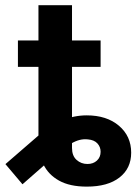

<svg xmlns="http://www.w3.org/2000/svg" viewBox="-58 -691 523 721"><path d="M268.1 9.8Q204.1 9.8 163.8 -12.7Q123.5 -35.2 105 -73.7Q86.4 -112.3 86.4 -160.6V-303.7H212.4V-135.3Q212.4 -106 229.5 -90.6Q246.6 -75.2 270.5 -75.2Q292 -75.2 305.9 -87.9Q319.8 -100.6 319.8 -121.1Q319.8 -139.2 307.9 -152.3Q295.9 -165.5 272.5 -167.5Q256.8 -169.4 241.2 -165.5Q225.6 -161.6 208.3 -151.4Q190.9 -141.1 168.5 -123.5L26.4 1L-37.6 -74.7L93.8 -188.5Q129.4 -219.7 174.8 -238.8Q220.2 -257.8 267.6 -257.8Q342.8 -257.8 388.7 -218.8Q434.6 -179.7 434.6 -117.7Q434.6 -58.6 390.6 -24.4Q346.7 9.8 268.1 9.8ZM86.4 -194.3V-671.4H212.4V-194.3ZM9.3 -439.9V-539.1H319.8V-439.9Z"/></svg>

Font: Inter 18pt SemiBold
Style: Regular
Weight: 600
Designer: Rasmus Andersson
Foundry: rsms
Version: Version 4.001;git-66647c0bb